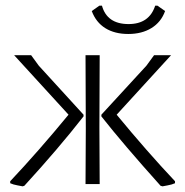

<svg xmlns="http://www.w3.org/2000/svg" viewBox="-20 -650 654 678"><path d="M16 -3V-10Q115 -115 222 -245L30 -455H90L117 -418L275 -245V-239Q186 -125 66 6L60 8Q56 7 41.5 4.5Q27 2 16 -3ZM332 -455 331 -198 332 0H282L283 -195L282 -455ZM338 -239V-245L497 -418L524 -455H584L392 -245Q499 -115 598 -10V-3Q587 2 572.5 4.5Q558 7 554 8L547 6Q416 -140 338 -239ZM433 -530Q385 -530 352 -550.5Q319 -571 304 -611L331 -630H340Q358 -565 434 -565Q507 -565 528 -630H536L563 -611Q549 -572 515 -551Q481 -530 433 -530Z"/></svg>

Font: t
Style: Regular
Weight: 300
Designer: Juan Pablo del Peral
Foundry: Huerta Tipografica
Version: Version 2.004; ttfautohint (v1.8.1)